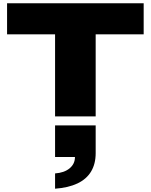

<svg xmlns="http://www.w3.org/2000/svg" viewBox="-20 -708 917 1168"><path d="M315 0V-499H23V-688H854V-499H562V0ZM315 440V347Q371 343 403.5 316Q436 289 436 247H315V55H562V224Q562 289 534 335.5Q506 382 451 408Q396 434 315 440Z"/></svg>

Font: Archivo Expanded Black
Style: Regular
Weight: 900
Width: 7
Designer: Hector Gatti
Foundry: Omnibus-Type
Version: Version 2.001